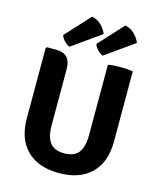

<svg xmlns="http://www.w3.org/2000/svg" viewBox="-136 -1030 944 1141"><g transform="rotate(15 336.0 -460.0)"><path d="M604.5 -250.5Q604.5 -124 534.2 -54.8Q464 14.5 336 14.5Q208.5 14.5 138.5 -54.8Q68.5 -124 68.5 -250.5V-682.5L75 -689.5H131Q175.5 -689.5 198.5 -666.5Q221.5 -643.5 221.5 -592.5V-249Q221.5 -178.5 248 -142.8Q274.5 -107 336.5 -107Q398 -107 424.8 -142.8Q451.5 -178.5 451.5 -249V-683Q470 -686.5 490.2 -687.5Q510.5 -688.5 526 -688.5Q540.5 -688.5 563.2 -687.5Q586 -686.5 604.5 -683ZM491.5 -935Q526 -927 549.8 -904Q573.5 -881 584.5 -852.5L407.5 -727Q392 -733 375.2 -749.5Q358.5 -766 353.5 -784.5ZM287.5 -935Q322 -927 345.5 -904Q369 -881 380 -852.5L203 -727Q187 -733 170.5 -749.8Q154 -766.5 149 -784.5Z"/></g></svg>

Font: Signika Negative SC
Style: Bold
Weight: 700
Designer: Anna Giedryś
Foundry: Anna Giedryś
Version: Version 2.000; ttfautohint (v1.8.3) -l 8 -r 50 -G 200 -x 9 -